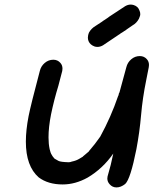

<svg xmlns="http://www.w3.org/2000/svg" viewBox="-20 -790 671 839"><path d="M489 29Q471 29 459 15Q449 4 449 -10Q449 -14 450 -19Q465 -69 475 -119Q429 -53 363 -14Q309 16 254 16Q190 16 149 -15Q93 -64 93 -171Q93 -221 105 -283Q115 -333 154 -480Q159 -501 175.5 -515Q192 -529 213 -529Q232 -529 244 -515Q253 -505 253 -490Q253 -485 252 -480L235 -415Q216 -353 203 -290Q192 -234 192 -190Q192 -161 197 -138Q199 -130 201 -124Q203 -118 207 -112Q207 -110 218 -97Q226 -92 235.5 -87Q245 -82 280 -81Q287 -81 294 -84Q314 -88 328 -97L343 -106H342L368 -128L369 -130Q396 -161 418 -193Q465 -279 496 -370Q497 -371 498 -374Q499 -383 502 -386L532 -496Q537 -517 553.5 -531Q570 -545 591 -545Q610 -545 622 -531Q631 -521 631 -506Q631 -501 630 -496L619 -440Q603 -362 596.5 -287Q590 -212 576 -138Q550 -7 527 14Q508 29 489 29ZM528 -657 525 -655H524Q516 -649 507 -644Q505 -643 505 -642Q502 -640 500 -639Q465 -615 430 -592Q418 -585 406 -585Q399 -585 393 -587Q374 -594 367 -610Q364 -618 364 -625Q364 -630 365 -635Q366 -641 369 -648Q379 -666 398 -677Q412 -686 427 -696Q430 -699 434 -701L452 -713L457 -717Q491 -740 527 -763Q539 -770 551 -770Q557 -770 564 -768Q583 -762 589 -745Q593 -737 593 -728Q593 -725 592 -721Q590 -715 587 -708Q577 -689 559 -679Q544 -669 530 -659Z"/></svg>

Font: Bad Comic
Style: Italic
Weight: 400
Italic angle: -11°
Designer: GGBotNet
Foundry: GGBotNet
Version: 0.95